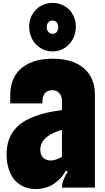

<svg xmlns="http://www.w3.org/2000/svg" viewBox="-20 -1281 718 1311"><path d="M25 -226Q25 -278 39 -321.5Q53 -365 83 -400Q113 -435 157.5 -459.5Q202 -484 263 -502Q294 -511 329 -517.5Q364 -524 403 -529V-595Q403 -605 399.5 -617.5Q396 -630 391 -637Q385 -645 378 -651.5Q371 -658 359 -662Q347 -665 337 -665Q328 -665 315.5 -662Q303 -659 296 -653Q280 -641 274 -620Q270 -608 270 -598V-575H50V-634Q50 -678 62.5 -718Q75 -758 99 -788Q148 -847 240 -870Q262 -875 287.5 -877.5Q313 -880 340 -880Q477 -880 553 -815Q628 -750 628 -634V0H403Q403 -9 405 -21.5Q407 -34 410 -43Q414 -54 418.5 -64.5Q423 -75 429 -87Q434 -96 443 -107L431 -117Q415 -89 398.5 -70.5Q382 -52 363 -37Q345 -22 323.5 -11.5Q302 -1 275 4Q263 7 250.5 8.5Q238 10 225 10Q192 10 160.5 0.5Q129 -9 101 -32Q76 -51 59 -81.5Q42 -112 34 -147Q29 -165 27 -185Q25 -205 25 -226ZM255 -260Q255 -245 258.5 -232.5Q262 -220 267 -214Q280 -194 302 -189Q314 -185 325 -185Q359 -185 403 -210V-395Q373 -385 349 -375Q325 -365 307 -351Q291 -339 278.5 -325Q266 -311 261 -294Q255 -276 255 -260ZM179 -1099Q179 -1153 209 -1196Q237 -1236 287 -1253Q311 -1261 338 -1261Q366 -1261 390 -1253Q414 -1245 434 -1231Q454 -1217 468.5 -1195.5Q483 -1174 490 -1152Q498 -1126 498 -1099Q498 -1051 477 -1013Q456 -975 420 -952.5Q384 -930 338 -930Q313 -930 289.5 -937.5Q266 -945 243 -963Q203 -992 187 -1045Q179 -1071 179 -1099ZM299 -1096Q299 -1077 310 -1063.5Q321 -1050 339 -1050Q353 -1050 363 -1058Q372 -1065 376 -1081Q378 -1088 378 -1096Q378 -1108 371 -1123Q365 -1134 352 -1139Q346 -1141 339 -1141Q334 -1141 326.5 -1139Q319 -1137 315 -1133Q311 -1129 307 -1124Q303 -1119 301 -1111Q299 -1103 299 -1096Z"/></svg>

Font: Boldonse
Style: Regular
Weight: 400
Designer: Universitype Foundry
Foundry: Universitype Foundry
Version: Version 1.000; ttfautohint (v1.8.4.7-5d5b)